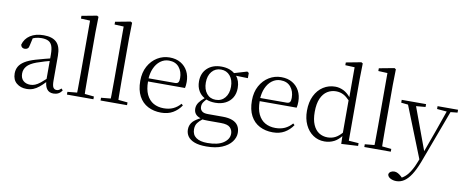

<svg xmlns="http://www.w3.org/2000/svg" viewBox="-83 -1193 4503 1856"><g transform="rotate(10 2168.0 -265.5)"><path d="M190 14Q132 14 92.5 -19Q53 -52 53 -114Q53 -152 70 -182Q87 -212 125.5 -236Q164 -260 228 -279Q270 -292 315 -303Q342 -310 366 -316V-354Q366 -411 353.5 -441Q341 -471 315.5 -483Q290 -495 250 -495Q221 -495 191 -487Q179 -483 166 -478L150 -407Q147 -384 135.5 -374.5Q124 -365 107 -365Q74 -365 67 -398Q83 -458 135 -492Q187 -526 267 -526Q352 -526 393.5 -485.5Q435 -445 435 -354V-111Q435 -61 446.5 -43.5Q458 -26 479 -26Q492 -26 502 -31.5Q512 -37 524 -49L539 -33Q524 -9 502.5 2Q481 13 455 13Q411 13 390 -17Q372 -42 368 -84Q339 -53 313 -32Q285 -9 256 2.5Q227 14 190 14ZM366 -291Q343 -285 319 -278Q278 -266 242 -253Q177 -229 150.5 -197.5Q124 -166 124 -126Q124 -80 150.5 -56Q177 -32 220 -32Q243 -32 266 -41Q289 -50 318 -73Q339 -90 366 -115Z M586 0V-27L680 -36Q680 -52 681 -70Q681 -109 681.5 -150.5Q682 -192 682 -227V-743L592 -747V-774L741 -802L756 -793L753 -639V-227Q753 -192 753.5 -150.5Q754 -109 754 -70Q755 -52 755 -36L846 -27V0Z M916 0V-27L1010 -36Q1010 -52 1011 -70Q1011 -109 1011.5 -150.5Q1012 -192 1012 -227V-743L922 -747V-774L1071 -802L1086 -793L1083 -639V-227Q1083 -192 1083.5 -150.5Q1084 -109 1084 -70Q1085 -52 1085 -36L1176 -27V0Z M1511 14Q1439 14 1382 -15.5Q1325 -45 1293 -105Q1261 -165 1261 -254Q1261 -337 1294.5 -398Q1328 -459 1383 -492.5Q1438 -526 1503 -526Q1566 -526 1611.5 -499Q1657 -472 1681 -426Q1705 -380 1705 -321Q1705 -285 1699 -261H1336Q1336 -184 1360 -133Q1385 -81 1428.5 -56.5Q1472 -32 1529 -32Q1582 -32 1622 -50.5Q1662 -69 1693 -105L1708 -91Q1675 -42 1626.5 -14Q1578 14 1511 14ZM1336 -292H1594Q1619 -292 1627.5 -305Q1636 -318 1636 -346Q1636 -410 1601 -452.5Q1566 -495 1501 -495Q1455 -495 1417.5 -467Q1380 -439 1358 -388Q1340 -346 1336 -292Z M1999 260Q1927 260 1882.5 243Q1838 226 1817 196.5Q1796 167 1796 128Q1796 81 1829 47Q1855 22 1898 1Q1831 -19 1831 -83Q1831 -114 1850 -142Q1867 -167 1903 -197Q1865 -218 1844 -255Q1821 -294 1821 -348Q1821 -429 1873 -477.5Q1925 -526 2011 -526Q2055 -526 2091 -513Q2120 -503 2141 -485L2265 -522L2281 -511V-460L2164 -463Q2201 -419 2201 -348Q2201 -294 2177.5 -254.5Q2154 -215 2111 -193Q2068 -171 2011 -171Q1961 -171 1922 -187Q1905 -169 1896 -155Q1883 -136 1883 -110Q1883 -84 1901 -67.5Q1919 -51 1960 -51H2107Q2164 -51 2202 -36Q2240 -21 2258.5 8Q2277 37 2277 79Q2277 124 2245.5 166Q2214 208 2152 234Q2090 260 1999 260ZM1918 9Q1888 32 1873 53Q1854 78 1854 116Q1854 170 1892.5 197.5Q1931 225 2003 225Q2107 225 2161 188Q2215 151 2215 97Q2215 62 2190.5 37Q2166 12 2100 12H1976Q1956 12 1939 11Q1928 11 1918 9ZM2010 -200Q2067 -200 2101 -241.5Q2135 -283 2135 -349Q2135 -416 2101 -456.5Q2067 -497 2012 -497Q1956 -497 1922 -456Q1888 -415 1888 -348Q1888 -282 1921 -241Q1954 -200 2010 -200Z M2607 14Q2535 14 2478 -15.5Q2421 -45 2389 -105Q2357 -165 2357 -254Q2357 -337 2390.5 -398Q2424 -459 2479 -492.5Q2534 -526 2599 -526Q2662 -526 2707.5 -499Q2753 -472 2777 -426Q2801 -380 2801 -321Q2801 -285 2795 -261H2432Q2432 -184 2456 -133Q2481 -81 2524.5 -56.5Q2568 -32 2625 -32Q2678 -32 2718 -50.5Q2758 -69 2789 -105L2804 -91Q2771 -42 2722.5 -14Q2674 14 2607 14ZM2432 -292H2690Q2715 -292 2723.5 -305Q2732 -318 2732 -346Q2732 -410 2697 -452.5Q2662 -495 2597 -495Q2551 -495 2513.5 -467Q2476 -439 2454 -388Q2436 -346 2432 -292Z M3115 14Q3052 14 3003 -19.5Q2954 -53 2926 -112.5Q2898 -172 2898 -249Q2898 -335 2928.5 -397Q2959 -459 3011.5 -492.5Q3064 -526 3129 -526Q3171 -526 3213 -505Q3247 -487 3279 -450V-743L3187 -747V-774L3335 -802L3350 -793L3347 -643V-34L3444 -27V0L3280 9L3278 -67Q3248 -29 3211 -9Q3167 14 3115 14ZM3277 -418Q3246 -450 3218 -465Q3184 -483 3144 -483Q3097 -483 3058.5 -459Q3020 -435 2997 -384Q2974 -333 2974 -251Q2974 -176 2995.5 -126.5Q3017 -77 3054 -53.5Q3091 -30 3138 -30Q3181 -30 3216 -49Q3246 -65 3277 -100Z M3505 0V-27L3599 -36Q3599 -52 3600 -70Q3600 -109 3600.5 -150.5Q3601 -192 3601 -227V-743L3511 -747V-774L3660 -802L3675 -793L3672 -639V-227Q3672 -192 3672.5 -150.5Q3673 -109 3673 -70Q3674 -52 3674 -36L3765 -27V0Z M3866 271Q3834 271 3808 257.5Q3782 244 3779 220Q3782 202 3797.5 192.5Q3813 183 3833 183Q3851 183 3868.5 192.5Q3886 202 3902 217L3913 228Q3943 212 3969 181Q4008 133 4036 60L4050 25L3850 -477L3782 -484V-512H4021V-484L3929 -476L4082 -61L4158 -271L4230 -476L4134 -484V-512H4335V-484L4267 -477L4072 47Q4042 125 4010 174.5Q3978 224 3942.5 247.5Q3907 271 3866 271Z"/></g></svg>

Font: Early Summer Mincho Light
Style: Regular
Weight: 300
Designer: GuiWonder
Version: Version 1.002